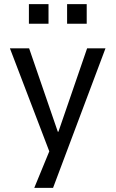

<svg xmlns="http://www.w3.org/2000/svg" viewBox="-20 -730 561 930"><path d="M146 180 234 -34V43L28 -496H121L260 -92H263L402 -496H491L237 180ZM305 -615V-710H400V-615ZM120 -615V-710H215V-615Z"/></svg>

Font: Nunito Sans 7pt SemiCondensed
Style: Regular
Weight: 400
Width: 4
Designer: Vernon Adams
Foundry: Vernon Adams
Version: Version 3.101;gftools[0.9.27]